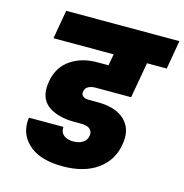

<svg xmlns="http://www.w3.org/2000/svg" viewBox="-111 -843 929 968"><g transform="rotate(15 353.5 -359.0)"><path d="M359 -404Q338 -404 322.5 -396Q307 -388 304 -370Q303 -366 303 -363Q303 -351 313 -343.5Q323 -336 343 -336H387Q475 -336 521.5 -298.5Q568 -261 568 -199Q568 -180 564 -159Q549 -75 480 -26.5Q411 22 301 22Q190 22 131 -25Q72 -72 72 -145Q72 -157 74 -171H254Q254 -167 254 -164Q254 -140 272 -126.5Q290 -113 320 -113Q350 -113 370 -126Q390 -139 393 -161Q394 -167 394 -172Q394 -188 380 -199Q366 -210 332 -210H298Q220 -210 170.5 -241.5Q121 -273 121 -337Q121 -356 125 -377Q139 -452 196.5 -491Q254 -530 335 -530H393L404 -590H90L116 -740H707L681 -590H578L545 -404Z"/></g></svg>

Font: Fz Poppins ExtBd
Style: Italic
Weight: 800
Italic angle: -10°
Designer: Ninad Kale (Devanagari), Jonny Pinhorn (Latin)
Foundry: Indian Type Foundry
Version: Vit hóa bi Vntype.Com & FontZin.Com